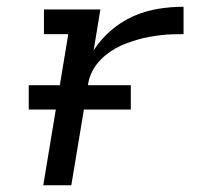

<svg xmlns="http://www.w3.org/2000/svg" viewBox="-20 -548 640 568"><path d="M108 0 182 -447H110V-520H277L257 -399Q278 -432 309 -458.5Q340 -485 375.5 -500.5Q411 -516 448.5 -522Q486 -528 523 -528V-447Q507 -447 490 -446.5Q473 -446 456 -444Q439 -442 422 -439Q405 -436 388 -431Q371 -426 354.5 -420Q338 -414 322 -405Q306 -396 292 -384.5Q278 -373 267 -359Q256 -345 249 -328.5Q242 -312 240 -295L191 0ZM367 -224H65V-296H367Z"/></svg>

Font: Iosevka Plex Etoile
Style: Italic
Weight: 400
Italic angle: -9°
Designer: Belleve Invis
Foundry: Belleve Invis
Version: Version 25.1.1; ttfautohint (v1.8.4)